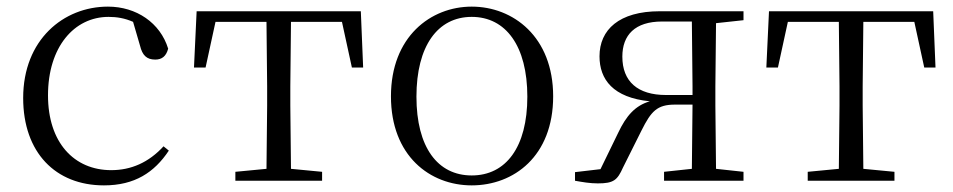

<svg xmlns="http://www.w3.org/2000/svg" viewBox="-20 -546 2880 580"><path d="M294 14C387 14 446 -25 490 -91L474 -104C429 -55 376 -32 316 -32C204 -32 125 -115 125 -258C125 -404 204 -495 308 -495C333 -495 357 -491 382 -480L403 -408C410 -379 423 -366 449 -366C469 -366 482 -376 488 -399C464 -477 392 -526 306 -526C172 -526 50 -426 50 -250C50 -85 148 14 294 14Z M784 0H953V-27L859 -36L857 -227V-285L859 -480H1013L1043 -342H1077L1070 -512H574L566 -342H601L631 -480H785L787 -285V-227L785 -36L691 -27V0Z M1405 14C1532 14 1651 -74 1651 -255C1651 -435 1530 -526 1405 -526C1281 -526 1161 -435 1161 -255C1161 -75 1279 14 1405 14ZM1405 -16C1302 -16 1238 -101 1238 -254C1238 -407 1302 -495 1405 -495C1508 -495 1573 -407 1573 -254C1573 -101 1508 -16 1405 -16Z M1986 0H2226V-27L2143 -36L2141 -227V-285L2143 -476L2226 -485V-512H1973C1850 -512 1791 -456 1791 -376C1791 -306 1832 -251 1943 -240C1899 -227 1872 -197 1847 -144L1794 -35L1717 -26V0C1739 4 1762 8 1786 8C1834 8 1845 -2 1862 -40L1918 -152C1947 -210 1965 -230 2019 -230H2072L2070 -36L1986 -27ZM2072 -259H1992C1906 -259 1860 -300 1860 -375C1860 -440 1898 -481 1980 -481H2070L2072 -285Z M2513 0H2682V-27L2588 -36L2586 -227V-285L2588 -480H2742L2772 -342H2806L2799 -512H2303L2295 -342H2330L2360 -480H2514L2516 -285V-227L2514 -36L2420 -27V0Z"/></svg>

Font: Noto Serif CJK KR Light
Style: Regular
Weight: 300
Designer: Ryoko NISHIZUKA 西塚涼子 (kana & ideographs); Frank Grießhammer (Latin, Greek & Cyrillic); Wenlong ZHANG 张文龙 (bopomofo); San
Foundry: Adobe
Version: Version 2.001;hotconv 1.1.0;makeotfexe 2.6.0